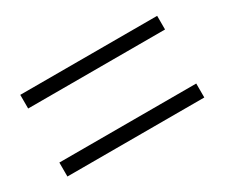

<svg xmlns="http://www.w3.org/2000/svg" viewBox="-60 -646 655 560"><g transform="rotate(-30 267.5 -365.5)"><path d="M37 -503H498V-457H37ZM37 -275H498V-228H37Z"/></g></svg>

Font: Merged Yaku Han JP Light
Style: Regular
Weight: 300
Designer: Ryoko NISHIZUKA 西塚涼子 (kana, bopomofo & ideographs); Paul D. Hunt (Latin, Greek & Cyrillic); Sandoll Communications 산돌커뮤니
Foundry: Adobe
Version: Version 2.004